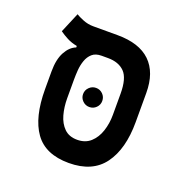

<svg xmlns="http://www.w3.org/2000/svg" viewBox="-114 -719 814 835"><g transform="rotate(20 293.0 -301.5)"><path d="M290.5 9.3Q182.1 9.3 133.3 -59.1Q84.5 -127.4 84.5 -257.3V-339.8Q84.5 -395 103 -429.2Q121.6 -463.4 149.9 -474.1V-481Q124 -485.8 103.5 -496.6Q83 -507.3 66.9 -519L106 -611.8Q117.2 -604.5 140.1 -595.2Q163.1 -585.9 187.5 -585.9H300.3Q401.4 -585.9 452.6 -536.4Q503.9 -486.8 503.9 -392.1V-257.3Q503.9 -132.8 451.9 -61.8Q399.9 9.3 290.5 9.3ZM290.5 -98.1Q328.1 -98.1 352.3 -120.1Q376.5 -142.1 388.2 -177.5Q399.9 -212.9 399.9 -252.9V-351.1Q399.9 -422.4 372.6 -450.2Q345.2 -478 295.4 -478H266.1Q238.3 -478 222.7 -464.1Q207 -450.2 199.5 -428.5Q191.9 -406.7 190.2 -383.1Q188.5 -359.4 188.5 -339.4V-252.9Q188.5 -212.9 198.2 -177.5Q208 -142.1 230.5 -120.1Q252.9 -98.1 290.5 -98.1ZM291.5 -250Q273.4 -250 260.3 -262.9Q247.1 -275.9 247.1 -293.9Q247.1 -312.5 260.3 -325.4Q273.4 -338.4 291.5 -338.4Q310.1 -338.4 323 -325.4Q335.9 -312.5 335.9 -293.9Q335.9 -275.9 323 -262.9Q310.1 -250 291.5 -250Z"/></g></svg>

Font: Cascadia Code Medium
Style: Regular
Weight: 500
Monospace: yes
Designer: Aaron Bell
Foundry: Saja Typeworks
Version: Version 2407.024